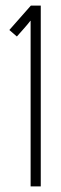

<svg xmlns="http://www.w3.org/2000/svg" viewBox="-20 -663 218 683"><path d="M40 -533.2 13.2 -556.2 89.8 -643.1H125V0H88.9V-588.9H87.9Q79.1 -577.1 61.5 -557.4Q43.9 -537.6 40 -533.2Z"/></svg>

Font: RawengulkSans
Style: Regular
Weight: 500
Designer: gluk (gluksza@wp.pl)
Foundry: gluk (gluksza@wp.pl)
Version: Version 0.94